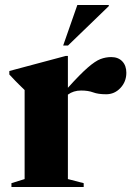

<svg xmlns="http://www.w3.org/2000/svg" viewBox="-20 -752 530 772"><path d="M427 -522.5Q455.5 -522.5 471.8 -505.2Q488 -488 488 -459.5Q488 -423.5 464.2 -398.2Q440.5 -373 407 -373Q374.5 -373 354.8 -380.5Q335 -388 306 -388Q275.5 -388 253 -371.5V-32L316.5 -15.5V0H26V-15.5L79 -32V-390Q69 -400 57 -411.5Q45 -423 17.5 -452.5V-466.5L244 -527H253V-399Q302.5 -454 332.8 -480.2Q363 -506.5 384 -514.5Q405 -522.5 427 -522.5ZM234 -569 291 -732H417.5V-727.5L253.5 -569Z"/></svg>

Font: Newsreader 72pt
Style: Bold
Weight: 700
Designer: Hugues Gentile
Foundry: Production Type
Version: Version 1.003; ttfautohint (v1.8.3)